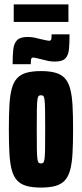

<svg xmlns="http://www.w3.org/2000/svg" viewBox="-20 -839 370 867"><path d="M165 8Q126 8 99.5 0.5Q73 -7 57 -24.5Q41 -42 33 -72Q25 -102 22.5 -147Q20 -192 20 -255Q20 -318 22.5 -363Q25 -408 33 -438Q41 -468 57 -485.5Q73 -503 99.5 -510.5Q126 -518 165 -518Q204 -518 230.5 -510.5Q257 -503 273 -485.5Q289 -468 297 -438Q305 -408 307.5 -363Q310 -318 310 -255Q310 -192 307.5 -147Q305 -102 297 -72Q289 -42 273 -24.5Q257 -7 230.5 0.5Q204 8 165 8ZM165 -101Q171 -101 175 -104Q179 -107 181 -121Q183 -135 183.5 -166.5Q184 -198 184 -255Q184 -312 183.5 -343.5Q183 -375 181 -389Q179 -403 175 -406Q171 -409 165 -409Q159 -409 155 -406Q151 -403 149 -389Q147 -375 146.5 -343.5Q146 -312 146 -255Q146 -198 146.5 -166.5Q147 -135 149 -121Q151 -107 155 -104Q159 -101 165 -101ZM37 -549Q37 -589 40 -616Q43 -643 57 -657.5Q71 -672 103 -672Q121 -672 134 -669.5Q147 -667 161 -663Q171 -661 183.5 -658Q196 -655 202 -655Q210 -655 211.5 -662Q213 -669 213 -684H294Q294 -645 291.5 -617.5Q289 -590 275.5 -575.5Q262 -561 229 -561Q212 -561 199 -563.5Q186 -566 172 -570Q162 -572 149.5 -575.5Q137 -579 130 -579Q122 -579 120.5 -571.5Q119 -564 119 -549ZM42 -740V-819H289V-740Z"/></svg>

Font: Saira UltraCondensed Black
Style: Regular
Weight: 900
Width: 1
Designer: Hector Gatti with collaboration of the Omnibus-Type team
Foundry: Omnibus-Type
Version: Version 1.101